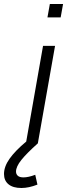

<svg xmlns="http://www.w3.org/2000/svg" viewBox="-77 -716 349 959"><path d="M226 -629H160L172 -696H238ZM110 206Q67 223 30 223Q-12 223 -34.5 204.5Q-57 186 -57 153Q-57 116 -29 76.5Q-1 37 54 -9L138 -487H198L112 0Q57 49 30 82.5Q3 116 3 141Q3 154 12 162Q21 170 40 170Q65 170 99 157Z"/></svg>

Font: Inria Sans Light
Style: Italic
Weight: 300
Italic angle: -10°
Designer: Black Foundry Team
Foundry: Black Foundry
Version: Version 1.2; ttfautohint (v1.8.3)